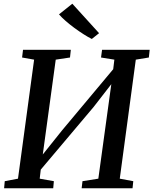

<svg xmlns="http://www.w3.org/2000/svg" viewBox="-20 -1010 823 1030"><path d="M2 0 5.5 -38 76.5 -51.5 163 -690 98.5 -701.5 103.5 -743H360L355.5 -701.5L279 -690L203.5 -137.5L182.5 -147.5L312 -309.5L618.5 -676L581.5 -590.5L593.5 -690L522 -701.5L527.5 -743H783L778.5 -701.5L708.5 -690L622.5 -51.5L695 -38L691 0H418L422.5 -38L507.5 -51.5L583 -601L605.5 -595L482.5 -436.5L167 -62.5L202.5 -133L193 -51.5L269 -38L265.5 0ZM472.5 -801Q454 -810 429.2 -825.8Q404.5 -841.5 379 -860.2Q353.5 -879 331.8 -898Q310 -917 296.5 -933L368 -990L511.5 -832Z"/></svg>

Font: Merriweather 36pt Medium
Style: Italic
Weight: 500
Italic angle: -7.8°
Version: Version 2.101